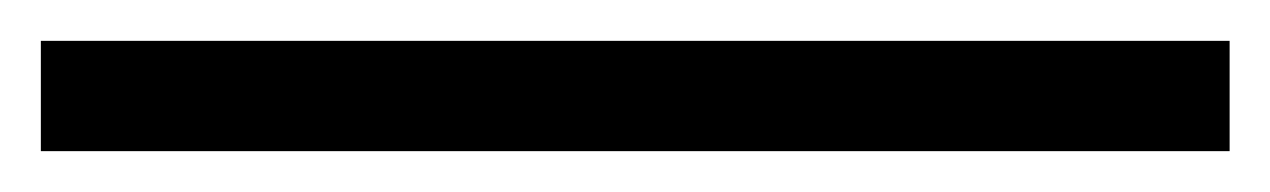

<svg xmlns="http://www.w3.org/2000/svg" viewBox="-20 44 622 94"><path d="M0 118V64H582V118Z"/></svg>

Font: Archivo Expanded ExtraLight
Style: Regular
Weight: 250
Width: 7
Designer: Hector Gatti
Foundry: Omnibus-Type
Version: Version 2.001